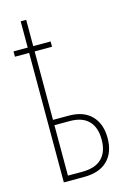

<svg xmlns="http://www.w3.org/2000/svg" viewBox="-117 -817 588 875"><g transform="rotate(-15 177.0 -380.0)"><path d="M98 -636H180V-611H98V-288H173Q242 -288 279.5 -249.5Q317 -211 317 -144Q317 -76 278.5 -38Q240 0 168 0H72V-611H5V-636H72V-760H98ZM98 -263V-25H165Q228 -25 258.5 -56Q289 -87 289 -144Q289 -202 259 -232.5Q229 -263 171 -263Z"/></g></svg>

Font: Noto Sans Display Thin Cond
Style: Regular
Weight: 250
Width: 3
Designer: Monotype Design team
Foundry: Monotype Imaging Inc.
Version: Version 1.000